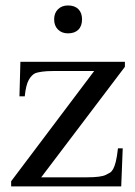

<svg xmlns="http://www.w3.org/2000/svg" viewBox="-20 -669 484 689"><path d="M127.9 -32.7H292Q342.3 -32.7 359.9 -41.5Q368.2 -45.4 374.5 -49.3Q380.9 -53.2 386 -62.3Q391.1 -71.3 395.5 -88.6Q399.9 -106 403.3 -136.7H420.4L415 0H20V-18.6L317.9 -414.1H169.9Q147 -414.1 131.6 -411.9Q116.2 -409.7 107.4 -406.7Q93.3 -400.4 83 -381.8Q72.8 -363.3 68.8 -323.2H49.8L53.2 -447.3H428.2V-429.2ZM274.4 -599.6Q274.4 -575.7 261.2 -562.5Q248 -549.3 224.1 -549.3Q201.7 -549.3 188 -563Q174.3 -576.7 174.3 -599.6Q174.3 -622.1 188 -635.7Q201.7 -649.4 224.1 -649.4Q248 -649.4 261.2 -636.2Q274.4 -623 274.4 -599.6Z"/></svg>

Font: Doulos SIL Afr
Style: Regular
Weight: 400
Designer: Walt Agee, Victor Gaultney, Peter Martin, Debbi Hosken, Becca Hirsbrunner
Foundry: SIL International
Version: Version 5.000